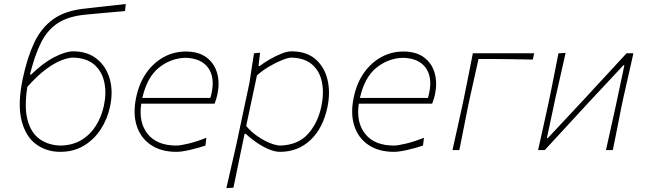

<svg xmlns="http://www.w3.org/2000/svg" viewBox="-20 -766 3294 980"><path d="M287.5 9Q216.5 9 163.2 -30.5Q110 -70 89.5 -153Q69 -236 96.5 -366Q119 -472.5 155 -548.8Q191 -625 253.2 -669Q315.5 -713 417 -722.5Q429 -724 454 -726.8Q479 -729.5 510 -733Q541 -736.5 570.8 -739.8Q600.5 -743 622 -745.5L618 -709.5Q597 -707.5 567.5 -705Q538 -702.5 508 -699.8Q478 -697 454 -694.8Q430 -692.5 419.5 -691.5Q329.5 -683.5 275.2 -648Q221 -612.5 188.8 -547.2Q156.5 -482 133 -385.5H139Q200 -445 257.5 -474.5Q315 -504 353 -504Q425.5 -504 473.5 -466Q521.5 -428 540 -363.8Q558.5 -299.5 541.5 -221Q528 -158 494 -105.8Q460 -53.5 407.8 -22.2Q355.5 9 287.5 9ZM351.5 -472Q328.5 -471.5 293.5 -458.2Q258.5 -445 214.5 -412.5Q170.5 -380 119.5 -322.5Q103 -217.5 121 -152Q139 -86.5 183.2 -55.5Q227.5 -24.5 289.5 -23Q352 -24.5 397 -52.2Q442 -80 470.5 -126Q499 -172 510.5 -227.5Q524 -290.5 512.5 -345.8Q501 -401 461.5 -435.8Q422 -470.5 351.5 -472Z M880.5 9Q802 9 749.8 -26.5Q697.5 -62 677.5 -125Q657.5 -188 675.5 -271Q690.5 -342 727 -394Q763.5 -446 815.5 -474.5Q867.5 -503 928.5 -503Q993.5 -503 1033.5 -473.2Q1073.5 -443.5 1087.8 -394.5Q1102 -345.5 1090.5 -288Q1088.5 -277 1084 -262.2Q1079.5 -247.5 1075.5 -237H701Q686.5 -141 734 -82Q781.5 -23 880.5 -23Q899.5 -23 942.5 -33.2Q985.5 -43.5 1033.5 -63L1028.5 -23Q993.5 -11 950.2 -1Q907 9 880.5 9ZM926.5 -471Q851.5 -469 791 -420.5Q730.5 -372 706.5 -266H1053.5Q1058 -279.5 1060.5 -293Q1077 -374 1041.2 -421.5Q1005.5 -469 926.5 -471Z M1135.5 194Q1148.5 138 1160.5 84.8Q1172.5 31.5 1186.5 -29L1253 -342Q1258.5 -378 1264.5 -417Q1270.5 -456 1276.5 -494L1307.5 -497L1299.5 -429H1305.5Q1324.5 -444 1354.2 -461.5Q1384 -479 1414.8 -491.5Q1445.5 -504 1467.5 -504Q1544 -504 1590 -464.2Q1636 -424.5 1651.5 -359.8Q1667 -295 1651.5 -220Q1629 -112 1565 -51.5Q1501 9 1409.5 9Q1383 9 1351.8 -4.2Q1320.5 -17.5 1289.8 -38.5Q1259 -59.5 1234.5 -83H1228.5L1217 -28.5Q1204.5 32 1193.8 83.8Q1183 135.5 1171.5 192ZM1409.5 -23Q1500.5 -25.5 1551.5 -81.8Q1602.5 -138 1620.5 -224Q1634.5 -292 1623 -347.8Q1611.5 -403.5 1572.8 -437Q1534 -470.5 1466.5 -472Q1450.5 -471.5 1419.5 -459.2Q1388.5 -447 1353.8 -426.5Q1319 -406 1291.5 -381L1236.5 -123Q1261 -94 1292.8 -71.8Q1324.5 -49.5 1355.8 -36.8Q1387 -24 1409.5 -23Z M1991 9Q1912.5 9 1860.2 -26.5Q1808 -62 1788 -125Q1768 -188 1786 -271Q1801 -342 1837.5 -394Q1874 -446 1926 -474.5Q1978 -503 2039 -503Q2104 -503 2144 -473.2Q2184 -443.5 2198.2 -394.5Q2212.5 -345.5 2201 -288Q2199 -277 2194.5 -262.2Q2190 -247.5 2186 -237H1811.5Q1797 -141 1844.5 -82Q1892 -23 1991 -23Q2010 -23 2053 -33.2Q2096 -43.5 2144 -63L2139 -23Q2104 -11 2060.8 -1Q2017.5 9 1991 9ZM2037 -471Q1962 -469 1901.5 -420.5Q1841 -372 1817 -266H2164Q2168.5 -279.5 2171 -293Q2187.5 -374 2151.8 -421.5Q2116 -469 2037 -471Z M2289.5 0Q2302 -56 2313.8 -109Q2325.5 -162 2338.5 -221L2349 -270.5Q2361.5 -332.5 2372 -385.2Q2382.5 -438 2393.5 -494H2706.5L2699.5 -462Q2647.5 -463 2593.8 -463.8Q2540 -464.5 2489.5 -465H2422.5Q2411.5 -416.5 2401.5 -371Q2391.5 -325.5 2379 -270.5L2368.5 -221Q2356.5 -160.5 2346.2 -108.5Q2336 -56.5 2324.5 0Z M2726.5 0Q2739 -56 2750.8 -109Q2762.5 -162 2775.5 -221L2786 -270.5Q2798.5 -332.5 2809 -385.2Q2819.5 -438 2830.5 -494L2867 -496Q2854.5 -439.5 2842.2 -385.8Q2830 -332 2816 -270.5L2771.5 -61.5H2776.5L2956 -253.5Q3010.5 -312.5 3066.5 -373.2Q3122.5 -434 3178 -494H3213Q3200.5 -437.5 3188.5 -384.8Q3176.5 -332 3162.5 -270.5L3152 -221Q3140 -160.5 3129.8 -108.5Q3119.5 -56.5 3108 0H3073Q3085.5 -56 3097.2 -109Q3109 -162 3122 -221L3167 -433H3162L2985.5 -244Q2930.5 -184.5 2873.8 -122.8Q2817 -61 2760.5 0Z"/></svg>

Font: Commissioner Loud Thin
Style: Italic
Weight: 100
Italic angle: -12°
Designer: Kostas Bartsokas
Foundry: Kostas Bartsokas
Version: Version 1.000; ttfautohint (v1.8.3)